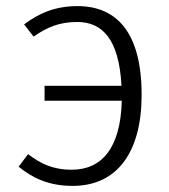

<svg xmlns="http://www.w3.org/2000/svg" viewBox="-20 -597 553 629"><path d="M234 -577C163 -577 109 -555 59 -517L90 -477C134 -508 175 -525 233 -525C315 -525 370 -469 378 -316H126V-267H379C375 -114 315 -41 215 -41C151 -41 112 -62 72 -92L41 -51C86 -14 140 12 218 12C365 12 444 -100 444 -286C444 -491 362 -577 234 -577Z"/></svg>

Font: Glow Sans SC Normal
Style: Regular
Weight: 400
Designer: Ryoko NISHIZUKA (kana, bopomofo & ideographs); Paul D. Hunt (Latin, Greek & Cyrillic); Sandoll Communications, Soo-young
Version: Version 0.93